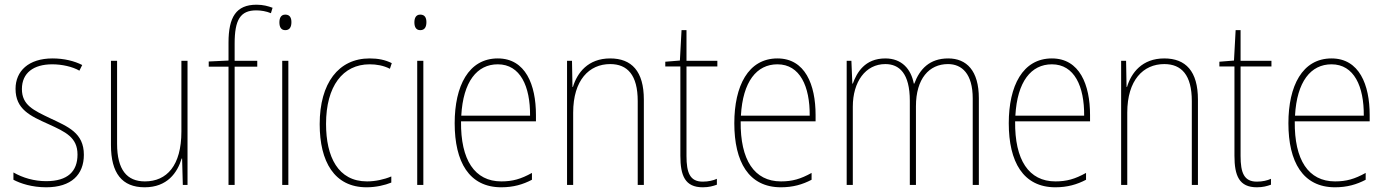

<svg xmlns="http://www.w3.org/2000/svg" viewBox="-20 -785 5887 815"><path d="M336 -128C336 -221 269 -247 193 -283C122 -317 73 -339 73 -407C73 -476 123 -512 202 -512C243 -512 288 -502 317 -485L329 -509C296 -526 252 -537 203 -537C101 -537 46 -483 46 -408C46 -321 108 -293 186 -258C258 -225 309 -202 309 -129C309 -58 268 -16 176 -16C125 -16 77 -30 37 -53V-22C67 -6 116 10 176 10C283 10 336 -44 336 -128Z M776 -527H750V-227C750 -82 688 -15 595 -15C519 -15 477 -64 477 -175V-527H451V-169C451 -50 498 10 594 10C690 10 733 -52 751 -112H753L756 0H776Z M1072 -502V-527H976V-600C976 -701 1000 -741 1068 -741C1088 -741 1111 -737 1130 -729L1137 -752C1118 -759 1097 -765 1069 -765C982 -765 950 -712 950 -604V-528L866 -524V-502H950V0H976V-502Z M1191 -723C1171 -723 1166 -706 1166 -690C1166 -672 1172 -657 1191 -657C1210 -657 1217 -671 1217 -691C1217 -707 1212 -723 1191 -723ZM1204 -527H1178V0H1204Z M1536 10C1576 10 1614 1 1641 -10V-36C1610 -23 1573 -15 1538 -15C1415 -15 1364 -119 1364 -259C1364 -419 1435 -512 1549 -512C1578 -512 1608 -507 1635 -493L1643 -517C1615 -531 1585 -537 1549 -537C1417 -537 1337 -432 1337 -258C1337 -99 1399 10 1536 10Z M1764 -723C1744 -723 1739 -706 1739 -690C1739 -672 1745 -657 1764 -657C1783 -657 1790 -671 1790 -691C1790 -707 1785 -723 1764 -723ZM1777 -527H1751V0H1777Z M2093 -537C1969 -537 1910 -420 1910 -262C1910 -98 1971 10 2108 10C2159 10 2200 -2 2238 -22V-51C2191 -25 2156 -15 2108 -15C1995 -15 1935 -106 1937 -270H2255V-297C2255 -425 2211 -537 2093 -537ZM2093 -512C2189 -512 2231 -418 2230 -294H1938C1946 -439 2005 -512 2093 -512Z M2570 -537C2476 -537 2430 -476 2412 -416H2410L2408 -527H2387V0H2413V-307C2413 -445 2481 -513 2570 -513C2643 -513 2687 -467 2687 -356V0H2713V-362C2713 -483 2661 -537 2570 -537Z M2963 -14C2909 -14 2894 -51 2894 -123V-503H3025V-527H2894V-657H2873L2866 -528L2804 -523V-503H2868V-124C2868 -39 2888 10 2963 10C2989 10 3006 5 3023 -1V-26C3008 -19 2987 -14 2963 -14Z M3280 -537C3156 -537 3097 -420 3097 -262C3097 -98 3158 10 3295 10C3346 10 3387 -2 3425 -22V-51C3378 -25 3343 -15 3295 -15C3182 -15 3122 -106 3124 -270H3442V-297C3442 -425 3398 -537 3280 -537ZM3280 -512C3376 -512 3418 -418 3417 -294H3125C3133 -439 3192 -512 3280 -512Z M4005 -537C3926 -537 3884 -492 3861 -430H3859C3847 -492 3808 -537 3738 -537C3651 -537 3617 -477 3600 -430H3598L3594 -527H3574V0H3600V-332C3600 -438 3654 -513 3738 -513C3797 -513 3842 -474 3842 -357V0H3868V-334C3868 -451 3924 -513 4004 -513C4063 -513 4109 -472 4109 -367V0H4135V-368C4135 -485 4083 -537 4005 -537Z M4445 -537C4321 -537 4262 -420 4262 -262C4262 -98 4323 10 4460 10C4511 10 4552 -2 4590 -22V-51C4543 -25 4508 -15 4460 -15C4347 -15 4287 -106 4289 -270H4607V-297C4607 -425 4563 -537 4445 -537ZM4445 -512C4541 -512 4583 -418 4582 -294H4290C4298 -439 4357 -512 4445 -512Z M4922 -537C4828 -537 4782 -476 4764 -416H4762L4760 -527H4739V0H4765V-307C4765 -445 4833 -513 4922 -513C4995 -513 5039 -467 5039 -356V0H5065V-362C5065 -483 5013 -537 4922 -537Z M5315 -14C5261 -14 5246 -51 5246 -123V-503H5377V-527H5246V-657H5225L5218 -528L5156 -523V-503H5220V-124C5220 -39 5240 10 5315 10C5341 10 5358 5 5375 -1V-26C5360 -19 5339 -14 5315 -14Z M5632 -537C5508 -537 5449 -420 5449 -262C5449 -98 5510 10 5647 10C5698 10 5739 -2 5777 -22V-51C5730 -25 5695 -15 5647 -15C5534 -15 5474 -106 5476 -270H5794V-297C5794 -425 5750 -537 5632 -537ZM5632 -512C5728 -512 5770 -418 5769 -294H5477C5485 -439 5544 -512 5632 -512Z"/></svg>

Font: Noto Sans Oriya Cond Thin
Style: Regular
Weight: 100
Width: 3
Designer: Amélie Bonet and Sol Matas
Foundry: Google LLC
Version: Version 2.006